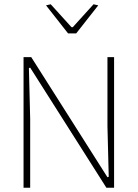

<svg xmlns="http://www.w3.org/2000/svg" viewBox="-20 -877 643 897"><path d="M195 -852 217 -857 314 -750H320L417 -857L439 -852L336 -721H298ZM90 -610H126L482 -49L488 -51L482 -288V-610H513V0H477L121 -561L115 -559L121 -322V0H90Z"/></svg>

Font: Athiti ExtraLight
Style: Regular
Weight: 275
Designer: CadsonDemak Team
Foundry: CadsonDemak
Version: Version 1.033